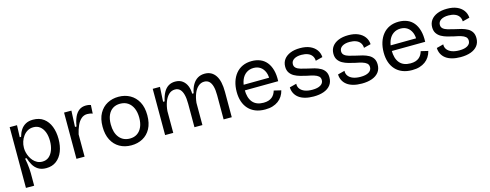

<svg xmlns="http://www.w3.org/2000/svg" viewBox="-25 -1221 5289 2073"><g transform="rotate(-15 2619.5 -184.0)"><path d="M79 162V-258V-517H161L156 -384H171Q183 -428 204.5 -460.5Q226 -493 260 -511.5Q294 -530 342 -530Q413 -530 460.5 -494.5Q508 -459 532 -397.5Q556 -336 556 -258Q556 -180 532 -119Q508 -58 461.5 -22.5Q415 13 348 13Q294 13 258.5 -9.5Q223 -32 202 -69Q181 -106 169 -146H152Q158 -119 162 -90Q166 -61 168.5 -32.5Q171 -4 171 22V162ZM325 -66Q369 -66 399 -91.5Q429 -117 445 -161Q461 -205 461 -260Q461 -319 444.5 -361Q428 -403 398 -426.5Q368 -450 325 -450Q288 -450 259.5 -433.5Q231 -417 211 -389.5Q191 -362 180.5 -329.5Q170 -297 170 -265V-253Q170 -233 176 -208.5Q182 -184 194 -159Q206 -134 224.5 -113Q243 -92 268 -79Q293 -66 325 -66Z M687 0V-280V-517H769L761 -337H778Q787 -396 806 -439Q825 -482 856.5 -506Q888 -530 935 -530Q945 -530 958 -528.5Q971 -527 988 -521L983 -426Q968 -432 953 -434.5Q938 -437 924 -437Q885 -437 856.5 -412Q828 -387 809 -344.5Q790 -302 778 -249V0Z M1299 13Q1225 13 1168.5 -19.5Q1112 -52 1080.5 -113Q1049 -174 1049 -261Q1049 -351 1082.5 -410.5Q1116 -470 1172 -500Q1228 -530 1297 -530Q1369 -530 1425.5 -498.5Q1482 -467 1515 -406.5Q1548 -346 1548 -257Q1548 -168 1515.5 -108Q1483 -48 1426.5 -17.5Q1370 13 1299 13ZM1303 -62Q1351 -62 1385.5 -85.5Q1420 -109 1438.5 -152Q1457 -195 1457 -254Q1457 -315 1437.5 -359.5Q1418 -404 1382 -428.5Q1346 -453 1295 -453Q1248 -453 1213.5 -431Q1179 -409 1160 -366.5Q1141 -324 1141 -263Q1141 -169 1184.5 -115.5Q1228 -62 1303 -62Z M1678 0V-320V-517H1759L1750 -353H1767Q1780 -412 1802 -451.5Q1824 -491 1856.5 -510.5Q1889 -530 1931 -530Q1981 -530 2013 -505.5Q2045 -481 2060.5 -442Q2076 -403 2076 -356H2092Q2103 -412 2126 -451Q2149 -490 2183 -510Q2217 -530 2261 -530Q2301 -530 2331 -514Q2361 -498 2382 -466.5Q2403 -435 2413 -389Q2423 -343 2423 -283V0H2332V-271Q2332 -330 2321 -369.5Q2310 -409 2288.5 -428.5Q2267 -448 2234 -448Q2197 -448 2167.5 -422.5Q2138 -397 2119.5 -351.5Q2101 -306 2095 -248V0H2006V-262Q2006 -324 1995 -365Q1984 -406 1962.5 -427Q1941 -448 1907 -448Q1867 -448 1838 -420.5Q1809 -393 1791.5 -347Q1774 -301 1769 -244V0Z M2795 13Q2734 13 2687.5 -5.5Q2641 -24 2609 -59Q2577 -94 2561 -142Q2545 -190 2545 -250Q2545 -311 2561 -362Q2577 -413 2608 -451Q2639 -489 2684 -509.5Q2729 -530 2787 -530Q2838 -530 2880 -513Q2922 -496 2951.5 -460.5Q2981 -425 2996 -371.5Q3011 -318 3008 -246L2602 -243V-305L2953 -308L2922 -266Q2927 -329 2910 -370Q2893 -411 2861.5 -432Q2830 -453 2787 -453Q2741 -453 2706 -429Q2671 -405 2652.5 -360Q2634 -315 2634 -251Q2634 -159 2675 -110.5Q2716 -62 2796 -62Q2828 -62 2851.5 -69.5Q2875 -77 2891.5 -90.5Q2908 -104 2918.5 -122Q2929 -140 2935 -161L3015 -142Q3006 -106 2987.5 -77.5Q2969 -49 2941.5 -29Q2914 -9 2878 2Q2842 13 2795 13Z M3337 13Q3283 13 3241 1.5Q3199 -10 3171 -31.5Q3143 -53 3128 -83Q3113 -113 3112 -149L3189 -169Q3187 -136 3205.5 -111.5Q3224 -87 3258.5 -74Q3293 -61 3342 -61Q3401 -61 3433.5 -81Q3466 -101 3466 -136Q3466 -164 3448 -179.5Q3430 -195 3398.5 -204.5Q3367 -214 3324 -222Q3288 -230 3252 -240Q3216 -250 3186.5 -266.5Q3157 -283 3139 -310Q3121 -337 3121 -377Q3121 -424 3146 -458Q3171 -492 3217 -511Q3263 -530 3327 -530Q3391 -530 3436 -510.5Q3481 -491 3507 -456Q3533 -421 3536 -374L3457 -354Q3456 -387 3439.5 -410Q3423 -433 3393 -444.5Q3363 -456 3323 -456Q3270 -456 3239 -436Q3208 -416 3208 -381Q3208 -355 3226.5 -339Q3245 -323 3277 -314Q3309 -305 3348 -296Q3388 -288 3424.5 -278Q3461 -268 3490 -252Q3519 -236 3536 -209.5Q3553 -183 3553 -142Q3553 -91 3526 -56.5Q3499 -22 3450.5 -4.5Q3402 13 3337 13Z M3876 13Q3822 13 3780 1.5Q3738 -10 3710 -31.5Q3682 -53 3667 -83Q3652 -113 3651 -149L3728 -169Q3726 -136 3744.5 -111.5Q3763 -87 3797.5 -74Q3832 -61 3881 -61Q3940 -61 3972.5 -81Q4005 -101 4005 -136Q4005 -164 3987 -179.5Q3969 -195 3937.5 -204.5Q3906 -214 3863 -222Q3827 -230 3791 -240Q3755 -250 3725.5 -266.5Q3696 -283 3678 -310Q3660 -337 3660 -377Q3660 -424 3685 -458Q3710 -492 3756 -511Q3802 -530 3866 -530Q3930 -530 3975 -510.5Q4020 -491 4046 -456Q4072 -421 4075 -374L3996 -354Q3995 -387 3978.5 -410Q3962 -433 3932 -444.5Q3902 -456 3862 -456Q3809 -456 3778 -436Q3747 -416 3747 -381Q3747 -355 3765.5 -339Q3784 -323 3816 -314Q3848 -305 3887 -296Q3927 -288 3963.5 -278Q4000 -268 4029 -252Q4058 -236 4075 -209.5Q4092 -183 4092 -142Q4092 -91 4065 -56.5Q4038 -22 3989.5 -4.5Q3941 13 3876 13Z M4438 13Q4377 13 4330.5 -5.5Q4284 -24 4252 -59Q4220 -94 4204 -142Q4188 -190 4188 -250Q4188 -311 4204 -362Q4220 -413 4251 -451Q4282 -489 4327 -509.5Q4372 -530 4430 -530Q4481 -530 4523 -513Q4565 -496 4594.5 -460.5Q4624 -425 4639 -371.5Q4654 -318 4651 -246L4245 -243V-305L4596 -308L4565 -266Q4570 -329 4553 -370Q4536 -411 4504.5 -432Q4473 -453 4430 -453Q4384 -453 4349 -429Q4314 -405 4295.5 -360Q4277 -315 4277 -251Q4277 -159 4318 -110.5Q4359 -62 4439 -62Q4471 -62 4494.5 -69.5Q4518 -77 4534.5 -90.5Q4551 -104 4561.5 -122Q4572 -140 4578 -161L4658 -142Q4649 -106 4630.5 -77.5Q4612 -49 4584.5 -29Q4557 -9 4521 2Q4485 13 4438 13Z M4980 13Q4926 13 4884 1.5Q4842 -10 4814 -31.5Q4786 -53 4771 -83Q4756 -113 4755 -149L4832 -169Q4830 -136 4848.5 -111.5Q4867 -87 4901.5 -74Q4936 -61 4985 -61Q5044 -61 5076.5 -81Q5109 -101 5109 -136Q5109 -164 5091 -179.5Q5073 -195 5041.5 -204.5Q5010 -214 4967 -222Q4931 -230 4895 -240Q4859 -250 4829.5 -266.5Q4800 -283 4782 -310Q4764 -337 4764 -377Q4764 -424 4789 -458Q4814 -492 4860 -511Q4906 -530 4970 -530Q5034 -530 5079 -510.5Q5124 -491 5150 -456Q5176 -421 5179 -374L5100 -354Q5099 -387 5082.5 -410Q5066 -433 5036 -444.5Q5006 -456 4966 -456Q4913 -456 4882 -436Q4851 -416 4851 -381Q4851 -355 4869.5 -339Q4888 -323 4920 -314Q4952 -305 4991 -296Q5031 -288 5067.5 -278Q5104 -268 5133 -252Q5162 -236 5179 -209.5Q5196 -183 5196 -142Q5196 -91 5169 -56.5Q5142 -22 5093.5 -4.5Q5045 13 4980 13Z"/></g></svg>

Font: Bricolage Grotesque 96pt ExtraBold
Style: Regular
Weight: 400
Version: Version 1.001;gftools[0.9.33.dev8+g029e19f]